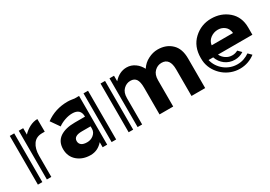

<svg xmlns="http://www.w3.org/2000/svg" viewBox="8 -1187 2585 1836"><g transform="rotate(-30 1300.5 -269.5)"><path d="M381 -406H352Q285 -406 252 -358Q219 -311 219 -233V0H170V-538H219V-537V-467Q248 -499 292 -523Q336 -546 380 -546ZM71 -538H120V0H71V-537Z M935 -538V0H885V-538ZM787 -538H836V0H786V-56Q730 8 651 8Q565 8 507 -41Q449 -91 449 -173Q449 -255 509 -297Q570 -338 673 -338H786V-341Q786 -426 694 -426Q655 -426 612 -411Q569 -396 538 -373L471 -469Q576 -546 713 -546Q723 -546 736 -545Q749 -544 760 -542Q773 -540 786 -538ZM786 -231H690Q600 -231 600 -175Q600 -146 622 -130Q643 -115 683 -115Q723 -115 753 -139Q769 -152 777.5 -168Q786 -184 786 -205Z M1860 -490Q1918 -435 1918 -327V0H1767V-294Q1767 -418 1676 -418Q1631 -418 1598 -385Q1565 -353 1565 -290V0H1414V-294Q1414 -359 1395 -388Q1375 -418 1332 -418Q1288 -418 1255 -385Q1222 -353 1222 -290V0H1172V-538H1222V-477Q1284 -547 1364 -547Q1414 -547 1456 -517Q1477 -502 1492 -483.5Q1507 -465 1518 -444Q1550 -494 1602 -520Q1654 -547 1707 -547Q1801 -547 1860 -490ZM1073 -538H1123V0H1073Z M2564 -216H2184Q2200 -183 2231 -162Q2262 -141 2301 -141Q2333 -141 2362 -157L2398 -121Q2355 -92 2301 -92Q2271 -92 2244 -101Q2217 -110 2195 -126.5Q2173 -143 2156.5 -166Q2140 -189 2131 -216H2080Q2089 -178 2109.5 -146.5Q2130 -115 2159.5 -91.5Q2189 -68 2225 -55Q2261 -42 2301 -42Q2339 -42 2372 -53.5Q2405 -65 2434 -85L2469 -50Q2434 -23 2391.5 -8Q2349 7 2301 7Q2251 7 2205.5 -10Q2160 -27 2124 -57Q2088 -87 2063 -127.5Q2038 -168 2029 -216Q2025 -239 2025 -270Q2025 -397 2106 -472Q2187 -547 2298 -547Q2408 -547 2486 -480Q2564 -412 2564 -296ZM2412 -323Q2407 -372 2376 -397Q2344 -423 2301 -423Q2256 -423 2219 -396Q2182 -368 2176 -323Z"/></g></svg>

Font: Balans
Style: Regular
Weight: 400
Designer: Thomas Breure
Foundry: Thomas Breure
Version: Version 2.001